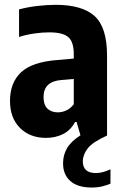

<svg xmlns="http://www.w3.org/2000/svg" viewBox="-20 -576 521 816"><path d="M175.5 10Q107.5 10 65 -32.2Q22.5 -74.5 22.5 -147Q22.5 -225 69.8 -269Q117 -313 224.5 -321L293.5 -327V-345.5Q293.5 -398.5 270 -418.5Q246.5 -438.5 189 -438.5Q160.5 -438.5 126.8 -433.8Q93 -429 61 -419V-536Q95.5 -545.5 137.5 -550.5Q179.5 -555.5 217 -555.5Q329 -555.5 382 -507.8Q435 -460 435 -339V0Q373 28 352.5 55Q332 82 332 110Q332 159.5 388 159.5Q415.5 159.5 449.5 143.5V204.5Q433.5 211.5 414 216.2Q394.5 221 370 221Q310 221 279 193.5Q248 166 248 118Q248 83.5 264.5 54.5Q281 25.5 322 -1L305.5 -57.5H299Q279.5 -21.5 247.2 -5.8Q215 10 175.5 10ZM165 -163.5Q165 -130.5 181.5 -114.5Q198 -98.5 226 -98.5Q242.5 -98.5 260.5 -106Q278.5 -113.5 293.5 -133V-240.5L241 -236Q165 -230 165 -163.5Z"/></svg>

Font: Encode Sans Condensed Condensed
Style: Bold
Weight: 700
Width: 3
Designer: Multiple Designers
Foundry: Impallari Type
Version: Version 3.000; ttfautohint (v1.8.3) -l 8 -r 50 -G 200 -x 14 